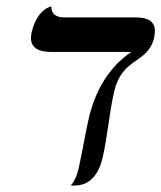

<svg xmlns="http://www.w3.org/2000/svg" viewBox="-20 -574 500 595"><path d="M334 -291C360 -399 438 -375 458 -458C459 -465 460 -472 460 -478C460 -507 439 -520 402 -520H180C153 -520 139 -531 139 -554C139 -554 96 -548 78 -474C77 -468 76 -462 76 -457C76 -427 97 -413 140 -413H387C320 -368 276 -297 255 -207C244 -159 237 -112 223 -49C218 -28 210 -11 199 1H210C234 1 279 -6 298 -85C314 -155 318 -222 334 -291Z"/></svg>

Font: Libertinus Serif
Style: Italic
Weight: 400
Italic angle: -12°
Designer: Philipp H. Poll, Khaled Hosny
Foundry: Caleb Maclennan
Version: Version 7.050;RELEASE